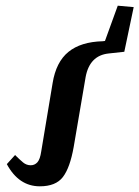

<svg xmlns="http://www.w3.org/2000/svg" viewBox="-20 -641 490 675"><path d="M120 14Q46 14 4 -64L33 -96Q49 -80 61 -70Q73 -60 88 -60Q102 -60 111.5 -70.5Q121 -81 125 -109L165 -349Q177 -423 220.5 -458.5Q264 -494 341 -496L349 -497L394 -621L450 -616L417 -459L362 -453Q295 -446 281 -370L239 -124Q226 -51 201 -18.5Q176 14 120 14Z"/></svg>

Font: Source Serif 4 SmText Semibold
Style: Italic
Weight: 600
Italic angle: -12°
Designer: Frank Grießhammer
Foundry: Adobe
Version: Version 4.005;hotconv 1.1.0;makeotfexe 2.6.0